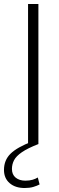

<svg xmlns="http://www.w3.org/2000/svg" viewBox="-55 -724 299 965"><path d="M138 -704V0H86V-704ZM69 221Q22 221 -6.5 196.5Q-35 172 -35 130Q-35 81 -2 48.5Q31 16 107 -13L138 0Q84 21 55 41Q26 61 15.5 81.5Q5 102 5 125Q5 154 24 169Q43 184 72 184Q93 184 108.5 179.5Q124 175 135 168L144 203Q131 210 112.5 215.5Q94 221 69 221Z"/></svg>

Font: Prodigy Sans Light
Style: Regular
Weight: 300
Designer: Wei Huang
Foundry: Wei Huang
Version: Version 1.003; ttfautohint (v1.8.3)